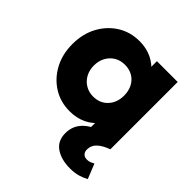

<svg xmlns="http://www.w3.org/2000/svg" viewBox="-193 -631 980 980"><g transform="rotate(45 297.5 -140.5)"><path d="M257 10Q190 10 137.5 -23Q85 -56 54.5 -113Q24 -170 24 -243Q24 -316 54.5 -373Q85 -430 137.5 -463Q190 -496 257 -496Q306 -496 345.5 -477Q385 -458 410 -424.5Q435 -391 438 -348V-138Q435 -95 410.5 -61.5Q386 -28 346 -9Q306 10 257 10ZM288 -128Q337 -128 367 -160.5Q397 -193 397 -243Q397 -277 383.5 -303Q370 -329 345.5 -343.5Q321 -358 289 -358Q257 -358 232.5 -343.5Q208 -329 193.5 -303Q179 -277 179 -243Q179 -210 193 -184Q207 -158 232 -143Q257 -128 288 -128ZM391 0V-131L414 -249L391 -367V-486H541V0ZM464 215Q401 215 360.5 187.5Q320 160 320 104Q320 52 355 16.5Q390 -19 449 -32L541 0Q502 14 479.5 34.5Q457 55 457 85Q457 102 466.5 112Q476 122 494 122Q506 122 516 118Q526 114 535 109L567 189Q548 200 522.5 207.5Q497 215 464 215Z"/></g></svg>

Font: Outfit
Style: Bold
Weight: 700
Designer: Rodrigo Fuenzalida
Foundry: fragTYPE
Version: Version 1.100;gftools[0.9.27]